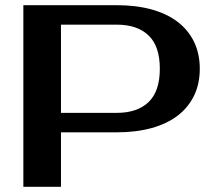

<svg xmlns="http://www.w3.org/2000/svg" viewBox="-20 -720 830 740"><path d="M430 -700Q505 -700 564.5 -683.5Q624 -667 665 -635.5Q706 -604 728 -558.5Q750 -513 750 -455Q750 -397 728 -351.5Q706 -306 665 -274.5Q624 -243 564.5 -226.5Q505 -210 430 -210H215V0H70V-700ZM215 -625V-285H430Q509 -285 552.5 -326.5Q596 -368 596 -455Q596 -542 552.5 -583.5Q509 -625 430 -625Z"/></svg>

Font: Prosto One
Style: Regular
Weight: 400
Designer: Pavel Emelyanov and Jovanny lemonad
Foundry: Pavel Emelyanov and Jovanny Lemonad
Version: Version 1.001